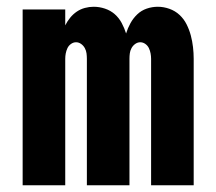

<svg xmlns="http://www.w3.org/2000/svg" viewBox="-20 -548 640 568"><path d="M47 0V-520H173V-473Q179 -485 187.5 -495.5Q196 -506 207 -513.5Q218 -521 231 -524.5Q244 -528 257 -528Q274 -528 290.5 -522.5Q307 -517 319.5 -506Q332 -495 340 -480Q348 -465 353 -449Q358 -465 366 -479.5Q374 -494 386 -505.5Q398 -517 414 -522.5Q430 -528 447 -528Q464 -528 481 -522Q498 -516 511 -504Q524 -492 532 -476Q540 -460 544.5 -443Q549 -426 551 -408.5Q553 -391 553 -374V0H427V-374Q427 -382 425.5 -390Q424 -398 420.5 -405.5Q417 -413 410 -418Q403 -423 395 -423Q387 -423 380 -418Q373 -413 369 -405.5Q365 -398 364 -390Q363 -382 363 -374V0H237V-374Q237 -382 236 -390Q235 -398 231 -405.5Q227 -413 220 -418Q213 -423 205 -423Q197 -423 190 -418Q183 -413 179.5 -405.5Q176 -398 174.5 -390Q173 -382 173 -374V0Z"/></svg>

Font: Iosevka Custom XBdEx
Style: Regular
Weight: 800
Width: 7
Monospace: yes
Designer: Belleve Invis
Foundry: Belleve Invis
Version: Version 11.2.4; ttfautohint (v1.8.4)